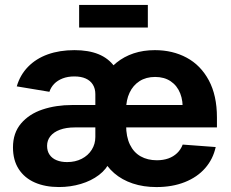

<svg xmlns="http://www.w3.org/2000/svg" viewBox="-20 -759 950 790"><path d="M33.4 -152.6Q33.4 -212 66.7 -251.1Q100 -290.1 155.1 -308.5Q210.2 -326.9 276.9 -326.9H766.2L731 -300.6Q734.2 -342.8 721.5 -374.8Q708.8 -406.8 682.3 -424.6Q655.9 -442.4 618.3 -442.4Q581 -442.4 554.1 -425.1Q527.2 -407.7 513.1 -377.5Q498.9 -347.3 498.9 -308.7V-243.8Q498.9 -196.4 514.6 -164Q530.2 -131.7 558.7 -115.7Q587.2 -99.6 625.6 -99.6Q651.5 -99.6 672.5 -107Q693.4 -114.5 708.6 -128.9Q723.8 -143.3 731.7 -164.1L867.5 -154Q856.7 -104.3 824.2 -67.2Q791.7 -30 740.4 -9.7Q689.2 10.7 623.5 10.7Q570.2 10.7 526 -4.1Q481.8 -18.9 449.8 -46.6Q417.9 -74.3 400 -111.9L406.9 -441.1Q428.4 -476.1 459.3 -501.2Q490.3 -526.2 530 -539.5Q569.7 -552.7 617.3 -552.7Q690.3 -552.7 748 -521.7Q805.7 -490.7 839.2 -428.5Q872.6 -366.3 872.6 -275.8V-234.7H287.9Q252.1 -234.7 226.4 -225.1Q200.7 -215.5 187.2 -198.5Q173.7 -181.4 173.7 -159.1Q173.7 -137 184.2 -122.1Q194.6 -107.1 213.2 -99.6Q231.7 -92.1 256.2 -92.1Q289.7 -92.1 316.2 -105.6Q342.7 -119.2 357.5 -142.9Q372.3 -166.5 372.3 -195.2V-371.6Q372.3 -394.4 362.1 -410.8Q351.9 -427.3 332.7 -435.9Q313.5 -444.5 285.9 -444.5Q258.8 -444.5 237.7 -436.3Q216.6 -428.1 202.9 -413.9Q189.2 -399.6 183.3 -381.3L49 -403.6Q62.5 -450.4 95.3 -484.1Q128.1 -517.8 176.6 -535.3Q225.2 -552.7 286.4 -552.7Q344.2 -552.7 385.3 -536Q426.3 -519.2 451 -485.2Q475.7 -451.3 482.5 -400.3L474.6 -96.2H432.7Q419 -63.3 387.3 -39.1Q355.5 -14.9 312.7 -2.2Q270 10.6 222.6 10.6Q165.9 10.6 123.4 -8Q80.9 -26.6 57.1 -63.2Q33.4 -99.9 33.4 -152.6ZM588.3 -645.8H305.6V-738.8H588.3Z"/></svg>

Font: Raveo Variable
Style: Regular
Weight: 400
Designer: Jakub Foglar, Rasmus Andersson (Inter)
Foundry: Jakubfoglar.com
Version: Version 1.000;Glyphs 3.2.3 (3260)